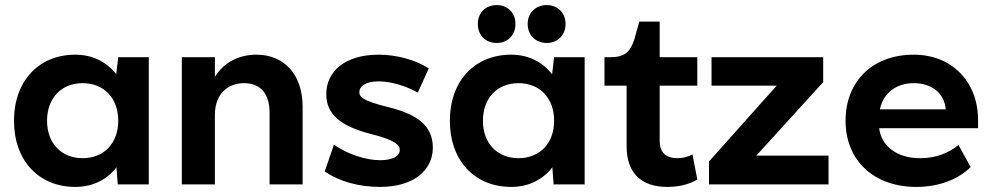

<svg xmlns="http://www.w3.org/2000/svg" viewBox="-20 -725 3901 755"><path d="M443 0H565V-500H445L437 -433C399 -482 343 -510 276 -510C132 -510 35 -406 35 -250C35 -94 132 10 276 10C344 10 400 -18 438 -67ZM305 -103C221 -103 165 -162 165 -250C165 -339 221 -398 305 -398C389 -398 445 -339 445 -250C445 -162 389 -103 305 -103Z M1040 -283V0H1170V-305C1170 -435 1095 -510 988 -510C922 -510 862 -482 825 -423V-500H695V0H825V-273C825 -358 878 -398 940 -398C1003 -398 1040 -358 1040 -283Z M1469 -510C1334 -510 1263 -442 1263 -355C1263 -276 1318 -229 1439 -198C1531 -175 1552 -156 1552 -135C1552 -113 1527 -95 1475 -95C1419 -95 1348 -118 1293 -156L1257 -51C1314 -11 1392 10 1475 10C1608 10 1682 -57 1682 -144C1682 -229 1624 -275 1506 -304C1408 -328 1393 -343 1393 -363C1393 -383 1413 -405 1469 -405C1520 -405 1578 -386 1623 -361L1666 -456C1615 -489 1541 -510 1469 -510Z M2157 0H2279V-500H2159L2151 -433C2113 -482 2057 -510 1990 -510C1846 -510 1749 -406 1749 -250C1749 -94 1846 10 1990 10C2058 10 2114 -18 2152 -67ZM2019 -103C1935 -103 1879 -162 1879 -250C1879 -339 1935 -398 2019 -398C2103 -398 2159 -339 2159 -250C2159 -162 2103 -103 2019 -103ZM1933 -705C1889 -705 1859 -674 1859 -631C1859 -587 1889 -556 1933 -556C1977 -556 2007 -587 2007 -631C2007 -674 1977 -705 1933 -705ZM2130 -705C2086 -705 2055 -674 2055 -631C2055 -587 2086 -556 2130 -556C2173 -556 2204 -587 2204 -631C2204 -674 2173 -705 2130 -705Z M2357 -388H2444V-150C2444 -44 2502 10 2604 10C2650 10 2690 0 2722 -19L2703 -118C2685 -108 2665 -103 2645 -103C2600 -103 2574 -123 2574 -173V-388H2722V-500H2574V-640H2494L2474 -569C2458 -520 2435 -500 2379 -500H2357Z M2954 -113 3217 -402V-500H2778V-388H3034L2768 -90V0H3238V-113Z M3305 -250C3305 -94 3416 10 3583 10C3675 10 3749 -21 3797 -68L3749 -155C3710 -123 3660 -103 3600 -103C3509 -102 3446 -149 3437 -221H3826V-253C3826 -404 3723 -510 3573 -510C3412 -510 3305 -406 3305 -250ZM3440 -295C3453 -358 3503 -398 3573 -398C3643 -398 3693 -360 3699 -295Z"/></svg>

Font: Gully SemiBold
Style: Regular
Weight: 600
Designer: jaikishan Patel
Foundry: MagicType
Version: Version 1.000;Glyphs 3.2 (3242)